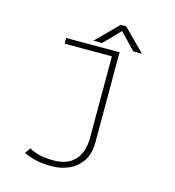

<svg xmlns="http://www.w3.org/2000/svg" viewBox="-121 -747 951 1041"><g transform="rotate(15 355.0 -226.5)"><path d="M460 -500V3.5Q460 70 431.8 111.5Q403.5 153 359 172.5Q314.5 192 265.5 192Q199 192 158 179.2Q117 166.5 106 159L128.5 128Q138 136 173 147.5Q208 159 265.5 159Q344 159 384.8 114.2Q425.5 69.5 425.5 -11V-468H160.5V-500ZM579.5 -524H530.5L443.5 -615L355.5 -524H306.5L427.5 -645H458.5Z"/></g></svg>

Font: League Mono Thin
Style: Regular
Weight: 100
Width: 6
Designer: Tyler Finck
Foundry: The League of Moveable Type / Tyler Finck
Version: Version 2.300;RELEASE